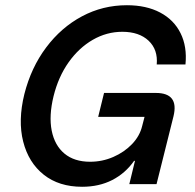

<svg xmlns="http://www.w3.org/2000/svg" viewBox="-20 -705 748 735"><path d="M294.2 10Q205.8 10 147.5 -36.2Q89.2 -82.5 68.8 -162.9Q48.3 -243.3 73.3 -345Q99.2 -446.7 156.7 -523.3Q214.2 -600 293.8 -642.5Q373.3 -685 465.8 -685Q540 -685 592.9 -657.1Q645.8 -629.2 671.2 -577.9Q696.7 -526.7 690 -458.3H580Q585 -515 548.8 -549.2Q512.5 -583.3 448.3 -583.3Q388.3 -583.3 335 -552.5Q281.7 -521.7 242.5 -466.3Q203.3 -410.8 185 -336.7Q166.7 -261.7 177.9 -205Q189.2 -148.3 226.7 -117.1Q264.2 -85.8 325 -85.8Q371.7 -85.8 413.8 -104.2Q455.8 -122.5 485.4 -153.3Q515 -184.2 524.2 -222.5L533.3 -257.5H355.8L378.3 -349.2H576.7Q665.8 -349.2 644.2 -260L579.2 0H475L496.7 -89.2H493.3Q460 -41.7 409.6 -15.8Q359.2 10 294.2 10Z"/></svg>

Font: Funnel Sans Medium
Style: Italic
Weight: 500
Italic angle: -14.036°
Version: Version 1.000; Beta; Release 5; Build 24; ttfautohint (v1.8.